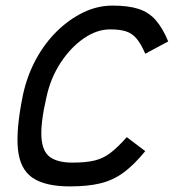

<svg xmlns="http://www.w3.org/2000/svg" viewBox="-20 -652 640 686"><path d="M433 -162 499 -112Q459 -63 421.5 -35.5Q384 -8 339 3Q294 14 230 14Q141 14 96 -17Q51 -48 44 -119.5Q37 -191 62 -313Q77 -382 108.5 -440Q140 -498 183.5 -540.5Q227 -583 277.5 -607.5Q328 -632 382 -632Q439 -632 475.5 -620Q512 -608 536.5 -580Q561 -552 581 -504L499 -460Q484 -495 468 -514Q452 -533 430 -540Q408 -547 373 -547Q326 -547 279.5 -515Q233 -483 197 -428.5Q161 -374 146 -305Q125 -214 128 -162.5Q131 -111 158.5 -91Q186 -71 239 -71Q287 -71 318 -78.5Q349 -86 375 -106Q401 -126 433 -162Z"/></svg>

Font: Victor Mono Thin SemiBold
Style: Italic
Weight: 600
Italic angle: -12°
Monospace: yes
Version: Version 1.561;gftools[0.9.30]